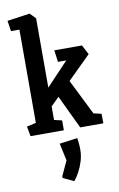

<svg xmlns="http://www.w3.org/2000/svg" viewBox="-111 -794 722 1168"><g transform="rotate(-10 250.5 -209.5)"><path d="M35 0 24 -61 81 -74V-650H29L19 -715L159 -735L193 -700V-272L329 -416H278L268 -489H439L470 -430L327 -289L436 -70L484 -59L485 0H342L244 -206L193 -156V-72L241 -61V0ZM184 285 182 276 225 183 202 76 313 61Q314 67 316.5 87.5Q319 108 319 132Q319 169 308.5 203.5Q298 238 282 267.5Q266 297 250 316Z"/></g></svg>

Font: Kreon SemiBold
Style: Regular
Weight: 600
Designer: Julia Petretta
Foundry: Julia Petretta and Eli Heuer
Version: Version 2.002